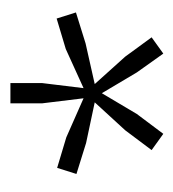

<svg xmlns="http://www.w3.org/2000/svg" viewBox="-2 -722 341 378"><g transform="rotate(-90 169.0 -533.5)"><path d="M62 -406 101 -458 156 -518 76 -535 15 -554 27 -592 87 -574 164 -540 154 -622V-684H194V-622L184 -540L261 -575L321 -593L333 -555L272 -536L192 -518L246 -458L284 -406L252 -383L215 -435L174 -504L133 -435L94 -383Z"/></g></svg>

Font: Mukta Vaani ExtraLight
Style: Regular
Weight: 275
Designer: Noopur Datye, Girish Dalvi, Yashodeep Gholap, Pallavi Karambelkar
Foundry: Ek Type
Version: Version 2.538;PS 1.000;hotconv 16.6.51;makeotf.lib2.5.65220;